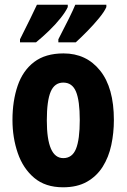

<svg xmlns="http://www.w3.org/2000/svg" viewBox="-20 -786 538 816"><path d="M464 -276Q464 -221 453 -169.5Q442 -118 416.5 -77.5Q391 -37 349.5 -13.5Q308 10 248 10Q173 10 125.5 -30Q78 -70 55.5 -135.5Q33 -201 33 -276Q33 -357 55 -421.5Q77 -486 125 -522.5Q173 -559 250 -559Q347 -559 405.5 -486Q464 -413 464 -276ZM179 -274Q179 -114 249 -114Q287 -114 303 -153.5Q319 -193 319 -276Q319 -358 303 -396.5Q287 -435 249 -435Q212 -435 195.5 -396.5Q179 -358 179 -274ZM432 -756Q424 -737 401 -709Q378 -681 351 -653.5Q324 -626 302 -606H228V-619Q254 -669 273 -707.5Q292 -746 300 -766H432ZM268 -756Q259 -736 237.5 -709Q216 -682 188 -655Q160 -628 133 -606H65V-619Q91 -670 109.5 -708.5Q128 -747 137 -766H268Z"/></svg>

Font: Noto Sans Gurmukhi ExtraCondensed ExtraBold
Style: Regular
Weight: 800
Width: 2
Designer: Jelle Bosma - Monotype Design Team
Foundry: Monotype Imaging Inc.
Version: Version 2.004; ttfautohint (v1.8.4.7-5d5b)